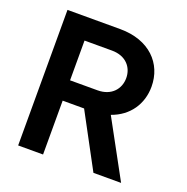

<svg xmlns="http://www.w3.org/2000/svg" viewBox="-131 -863 959 985"><g transform="rotate(20 348.5 -370.0)"><path d="M208 0V-294H325L483 0H634L465 -310C559 -343 612 -422 612 -517C612 -643 520 -740 360 -740H72V0ZM358 -622C434 -622 475 -573 475 -514C475 -455 434 -405 358 -405H208V-622Z"/></g></svg>

Font: Be Vietnam Pro SemiBold
Style: Regular
Weight: 600
Designer: Lam Bao, Tony Le, Vietanh Nguyen
Foundry: Yellow Type Foundry
Version: Version 1.002